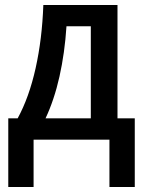

<svg xmlns="http://www.w3.org/2000/svg" viewBox="-20 -560 578 770"><path d="M13.2 189.9V-85.4H50.8Q96.7 -169.4 122.8 -286.4Q148.9 -403.3 153.8 -540H451.2V-85.4H520.5V189.9H418.9V0H114.7V189.9ZM162.6 -85.4H344.2V-454.6H246.6Q243.2 -401.4 236.1 -350.6Q229 -299.8 218.5 -252.9Q208 -206.1 193.8 -163.8Q179.7 -121.6 162.6 -85.4Z"/></svg>

Font: Open Sans
Style: Regular
Weight: 600
Width: 3
Foundry: Ascender Corporation
Version: Version 1.000